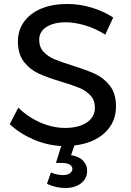

<svg xmlns="http://www.w3.org/2000/svg" viewBox="-20 -728 656 965"><path d="M342 -399Q413 -377 457 -357Q501 -337 532 -297.5Q563 -258 563 -193Q563 -113 506.5 -60.5Q450 -8 354 3L337 52Q377 58 397.5 79.5Q418 101 418 130Q418 170 387 193.5Q356 217 308 217Q262 217 216 196L236 139Q268 152 297 152Q319 152 331.5 142.5Q344 133 344 121Q344 108 330.5 99.5Q317 91 293 91H261L288 6Q215 2 147 -27.5Q79 -57 29 -104L72 -187Q122 -138 184.5 -111.5Q247 -85 306 -85Q376 -85 416.5 -112.5Q457 -140 457 -187Q457 -224 435 -248Q413 -272 379.5 -286Q346 -300 289 -317Q219 -338 175 -358Q131 -378 100.5 -417Q70 -456 70 -520Q70 -576 101 -619Q132 -662 188 -685Q244 -708 318 -708Q381 -708 441.5 -689.5Q502 -671 549 -640L509 -554Q460 -585 407.5 -600.5Q355 -616 311 -616Q250 -616 213.5 -592.5Q177 -569 177 -528Q177 -491 199 -467.5Q221 -444 253 -430.5Q285 -417 342 -399Z"/></svg>

Font: Montserrat
Style: Regular
Weight: 400
Designer: Julieta Ulanovsky
Foundry: Julieta Ulanovsky
Version: Version 6.001